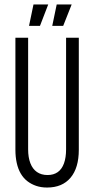

<svg xmlns="http://www.w3.org/2000/svg" viewBox="-20 -829 422 860"><path d="M191 11Q164 11 142 3.5Q120 -4 102.5 -17.5Q85 -31 73 -51.5Q61 -72 55 -99Q49 -126 49 -158V-660H106V-160Q106 -124 116 -98Q126 -72 145.5 -58.5Q165 -45 193 -45Q220 -45 238.5 -58Q257 -71 266.5 -97Q276 -123 276 -160V-660H333V-158Q333 -77 296 -33Q259 11 191 11ZM159 -713H110L130 -809H196ZM263 -713H214L234 -809H301Z"/></svg>

Font: Bricolage Grotesque 72pt Condensed ExtraLight
Style: Regular
Weight: 250
Width: 3
Designer: Mathieu Triay
Foundry: Atelier Triay
Version: Version 1.001;gftools[0.9.33.dev8+g029e19f]